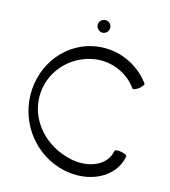

<svg xmlns="http://www.w3.org/2000/svg" viewBox="-144 -1116 1114 1260"><g transform="rotate(15 413.0 -486.0)"><path d="M458 -960C458 -971 454 -982 446 -990C438 -998 427 -1002 416 -1002C405 -1002 394 -998 386 -990C378 -982 373 -971 373 -960C373 -949 378 -938 386 -930C394 -922 405 -917 416 -917C427 -917 438 -922 446 -930C454 -938 458 -949 458 -960ZM770 -666C687 -779 550 -838 411 -821C205 -795 61 -609 66 -399C71 -198 210 -24 406 20C574 58 750 -17 778 -174C779 -181 761 -190 738 -194C715 -198 695 -196 694 -189C675 -79 546 -35 426 -63C260 -100 130 -234 126 -401C122 -572 251 -715 421 -737C530 -750 639 -703 702 -614C707 -608 726 -615 744 -629C763 -644 774 -660 770 -666Z"/></g></svg>

Font: Nupuram Expanded Light
Style: Regular
Weight: 300
Width: 7
Designer: Santhosh Thottingal (santhosh.thottingal@gmail.com)
Foundry: SMC
Version: Version 1.000